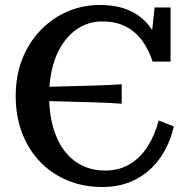

<svg xmlns="http://www.w3.org/2000/svg" viewBox="-20 -740 751 770"><path d="M138 -391Q167 -392 195.5 -392.5Q224 -393 251.5 -394Q279 -395 306 -395.5Q333 -396 360 -397Q387 -398 414 -399Q441 -400 468 -402V-324Q441 -326 414 -327.5Q387 -329 360 -329.5Q333 -330 306 -331Q279 -332 251.5 -332.5Q224 -333 195.5 -334Q167 -335 138 -336ZM390 -654Q344 -654 305 -633Q266 -612 237 -572.5Q208 -533 192.5 -478Q177 -423 177 -355Q177 -286 192.5 -231Q208 -176 237 -137Q266 -98 308 -77Q350 -56 402 -56Q458 -56 501 -82Q544 -108 573 -154Q602 -200 616 -257L677 -233Q661 -162 622.5 -107Q584 -52 525.5 -21Q467 10 390 10Q314 10 250.5 -16.5Q187 -43 140.5 -91.5Q94 -140 68.5 -207Q43 -274 43 -355Q43 -436 69 -502.5Q95 -569 142 -618Q189 -667 250 -693.5Q311 -720 380 -720Q449 -720 497.5 -698.5Q546 -677 577 -638Q608 -599 624 -546L583 -551L600 -710H664V-493H592Q576 -542 549.5 -578Q523 -614 483.5 -634Q444 -654 390 -654Z"/></svg>

Font: Roboto Serif 36pt Medium
Style: Regular
Weight: 500
Designer: Greg Gazdowicz
Foundry: Commercial Type
Version: Version 1.008